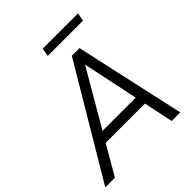

<svg xmlns="http://www.w3.org/2000/svg" viewBox="-263 -1017 1168 1168"><g transform="rotate(-45 321.0 -433.0)"><path d="M-32 0 390 -710H456L613 0H539L499 -190H161L51 0ZM199 -255H485L409 -615ZM295 -866H599L589 -813H286Z"/></g></svg>

Font: Livvic
Style: Italic
Weight: 400
Italic angle: -10°
Designer: Jacques Le Bailly, Baron von Fonthausen
Version: Version 1.001; ttfautohint (v1.8.2)